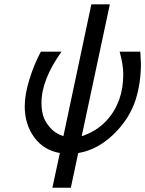

<svg xmlns="http://www.w3.org/2000/svg" viewBox="-20 -715 682 902"><path d="M96.2 -215.8Q96.2 -271 118.2 -342Q140.1 -413.1 171.9 -472.2H269Q174.8 -340.3 174.8 -231Q174.8 -200.2 182.4 -172.6Q189.9 -145 214.4 -116.5Q238.8 -87.9 277.8 -75.2L409.2 -694.8H496.1L363.8 -75.2Q432.6 -97.2 481 -148.9Q559.1 -234.9 559.1 -365.2Q559.1 -412.1 542 -472.2H639.2Q642.1 -420.4 642.1 -415Q642.1 -326.2 617.2 -246.1Q586.4 -153.3 511.7 -82.3Q437 -11.2 348.1 3.9L347.2 4.9L313 166V167H226.1L261.2 3.9Q185.1 -9.3 140.6 -70.1Q96.2 -130.9 96.2 -215.8Z"/></svg>

Font: CMU Bright
Style: SemiBoldOblique
Weight: 600
Italic angle: -12°
Version: Version 0.7.0